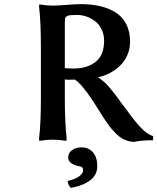

<svg xmlns="http://www.w3.org/2000/svg" viewBox="-20 -677 757 924"><path d="M372.1 32.2Q407.2 32.2 427.7 56.6Q448.2 81.1 448.2 122.1Q448.2 165.5 412.6 191.7Q377 217.8 320.8 227.1Q306.2 212.4 306.2 193.8Q340.8 186 360.4 171.9Q379.9 157.7 379.9 144Q379.9 132.3 375.2 128.2Q370.6 124 360.8 123Q339.8 119.1 324 108.9Q308.1 98.6 308.1 80.1Q308.1 59.6 326.2 45.9Q344.2 32.2 372.1 32.2ZM367.2 -657.2Q418.9 -657.2 460.7 -647.7Q502.4 -638.2 535.9 -617.4Q569.3 -596.7 587.6 -560.8Q606 -524.9 606 -476.1Q606 -440.9 592.3 -410.6Q578.6 -380.4 556.2 -359.4Q533.7 -338.4 506.8 -324.5Q480 -310.5 451.2 -305.2Q460.4 -299.8 470.7 -291.5Q481 -283.2 487.5 -277.1Q494.1 -271 505.9 -257.1Q517.6 -243.2 521.2 -238.8Q524.9 -234.4 538.3 -216.6Q551.8 -198.7 553.2 -196.8Q559.6 -186 578.1 -163.1Q603 -129.4 613.8 -115Q624.5 -100.6 645 -76.7Q665.5 -52.7 682.4 -40.3Q699.2 -27.8 716.8 -22V-2Q658.2 -2 626 5.9Q609.9 5.9 594.7 1Q579.6 -3.9 567.4 -10.7Q555.2 -17.6 541.3 -31.2Q527.3 -44.9 518.3 -55.2Q509.3 -65.4 495.6 -85Q481.9 -104.5 474.9 -115.5Q467.8 -126.5 454.1 -148.9Q450.2 -156.2 440.4 -170.4Q430.7 -184.6 426.8 -191.9Q370.1 -276.9 339.8 -293.9Q333.5 -293.9 322 -293.5Q310.5 -293 304 -293.2Q297.4 -293.5 292 -294.9V-207Q292 -83.5 300.8 -11.2L298.8 1Q264.6 -4.9 233.9 -4.9Q205.1 -4.9 168.9 1L168 -11.2Q176.8 -79.6 176.8 -207V-448.2Q176.8 -571.8 168 -644L168.9 -655.8Q204.6 -649.9 233.9 -649.9Q251.5 -649.9 305.2 -653.8Q350.6 -657.2 367.2 -657.2ZM334 -347.2Q399.4 -347.2 440.2 -379.4Q481 -411.6 481 -481Q481 -511.7 468.5 -536.6Q456.1 -561.5 436.5 -575.9Q417 -590.3 395.3 -597.7Q373.5 -605 352.1 -605Q329.1 -605 318.4 -604Q307.6 -603 300.8 -598.4Q293.9 -593.8 293 -587.2Q292 -580.6 292 -565.9V-349.1Q314.5 -347.2 334 -347.2Z"/></svg>

Font: Linear Smooth
Style: Bold
Weight: 700
Designer: Philipp H. Poll, Flanker
Foundry: Philipp H. Poll, reworked by Flanker
Version: Version 1.061 | FøM Fix